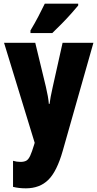

<svg xmlns="http://www.w3.org/2000/svg" viewBox="-20 -786 531 1046"><path d="M2 -553H172L230 -313Q236 -288 240.5 -262.5Q245 -237 246 -220H250Q252 -237 256 -258.5Q260 -280 267 -311L321 -553H489L322 35Q290 148 243 194Q196 240 121 240Q102 240 84.5 238Q67 236 51 232V90Q71 96 91 96Q111 96 123 89.5Q135 83 144.5 62.5Q154 42 166 2L169 -8ZM406 -756Q392 -739 368.5 -712.5Q345 -686 317.5 -658Q290 -630 265 -606H146V-620Q170 -660 189 -696.5Q208 -733 224 -766H406Z"/></svg>

Font: Noto Sans Malayalam ExtraCondensed Black
Style: Regular
Weight: 900
Width: 2
Designer: Jelle Bosma - Monotype Design Team
Foundry: Monotype Imaging Inc.
Version: Version 2.104; ttfautohint (v1.8.4.7-5d5b)